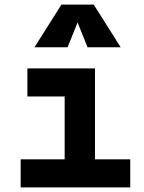

<svg xmlns="http://www.w3.org/2000/svg" viewBox="-20 -815 626 835"><path d="M261.2 0V-517.6H393.1V0ZM69.8 0V-122.1H271V0ZM383.3 0V-122.1H546.4V0ZM99.1 -395.5V-517.6H393.1V-395.5ZM129.9 -609.4 247.1 -794.9H387.7L504.9 -609.4H360.8L312.5 -729.5H322.3L273.9 -609.4Z"/></svg>

Font: Cascadia Mono PL
Style: Regular
Weight: 400
Monospace: yes
Designer: Aaron Bell
Foundry: Saja Typeworks
Version: Version 2102.003